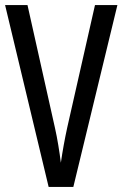

<svg xmlns="http://www.w3.org/2000/svg" viewBox="-20 -734 481 754"><path d="M441 -714 268 0H171L0 -714H88L196 -231Q203 -200 209 -163.5Q215 -127 219 -95Q229 -164 244 -233L353 -714Z"/></svg>

Font: Noto Sans Kannada ExtraCondensed
Style: Regular
Weight: 400
Width: 2
Designer: Jelle Bosma - Monotype Design Team
Foundry: Monotype Imaging Inc.
Version: Version 2.005; ttfautohint (v1.8.4.7-5d5b)